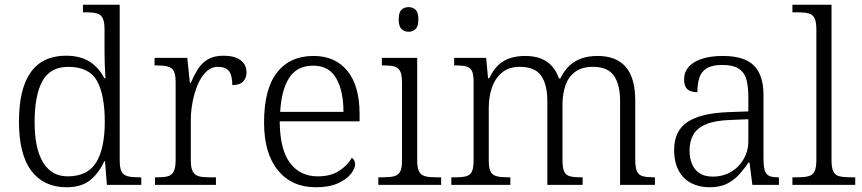

<svg xmlns="http://www.w3.org/2000/svg" viewBox="-20 -780 3638 810"><path d="M261 10Q165 10 112.5 -59Q60 -128 60 -267Q60 -406 110 -475.5Q160 -545 258 -545Q320 -545 359.5 -519Q399 -493 420 -450H425Q423 -477 422 -505.5Q421 -534 421 -557V-655Q421 -689 413 -704Q405 -719 388.5 -723.5Q372 -728 346 -728H330V-760H485V-103Q485 -71 493 -56Q501 -41 518.5 -36.5Q536 -32 565 -32H576V0H431L423 -100H420Q398 -51 361 -20.5Q324 10 261 10ZM268 -36Q351 -37 386.5 -96Q422 -155 422 -266Q422 -380 389 -439Q356 -498 268 -498Q192 -498 159 -438Q126 -378 126 -265Q126 -152 162.5 -93.5Q199 -35 268 -36Z M634 0V-32H646Q672 -32 688.5 -36.5Q705 -41 713 -57Q721 -73 721 -107V-433Q721 -466 713 -480.5Q705 -495 687.5 -499.5Q670 -504 641 -504H632V-536H770L781 -431H785Q798 -461 814 -487Q830 -513 856 -529Q882 -545 923 -545Q970 -545 995 -526Q1020 -507 1020 -474Q1020 -452 1006 -436.5Q992 -421 960 -421Q960 -463 945.5 -480.5Q931 -498 900 -498Q871 -498 849.5 -477Q828 -456 814 -422.5Q800 -389 792.5 -350Q785 -311 785 -274V-104Q785 -71 793.5 -56Q802 -41 818.5 -36.5Q835 -32 860 -32H891V0Z M1312 10Q1211 10 1152.5 -61.5Q1094 -133 1094 -263Q1094 -404 1148.5 -474Q1203 -544 1303 -544Q1394 -544 1445.5 -481Q1497 -418 1497 -299V-268H1160Q1161 -149 1203.5 -92.5Q1246 -36 1321 -36Q1375 -36 1410.5 -59Q1446 -82 1464 -114Q1470 -111 1474 -104Q1478 -97 1478 -87Q1478 -69 1460 -46Q1442 -23 1405 -6.5Q1368 10 1312 10ZM1429 -308Q1429 -396 1398.5 -449.5Q1368 -503 1301 -503Q1233 -503 1200 -451.5Q1167 -400 1162 -308Z M1576 0V-32H1596Q1625 -32 1642.5 -36.5Q1660 -41 1668 -55.5Q1676 -70 1676 -102V-431Q1676 -465 1668 -480Q1660 -495 1643.5 -499.5Q1627 -504 1601 -504H1591V-536H1740V-105Q1740 -72 1748 -56.5Q1756 -41 1773.5 -36.5Q1791 -32 1820 -32H1841V0ZM1704 -646Q1686 -646 1674 -657.5Q1662 -669 1662 -698Q1662 -728 1674 -739Q1686 -750 1704 -750Q1721 -750 1733 -739Q1745 -728 1745 -698Q1745 -669 1733 -657.5Q1721 -646 1704 -646Z M1884 0V-32H1901Q1930 -32 1947 -36.5Q1964 -41 1971 -56.5Q1978 -72 1978 -105V-433Q1978 -466 1971 -480.5Q1964 -495 1947.5 -499.5Q1931 -504 1906 -504H1896V-536H2031L2039 -450H2044Q2061 -486 2083.5 -506.5Q2106 -527 2134.5 -535.5Q2163 -544 2195 -544Q2234 -544 2262 -533Q2290 -522 2309 -500.5Q2328 -479 2338 -449H2344Q2360 -482 2382.5 -503Q2405 -524 2434.5 -534Q2464 -544 2501 -544Q2580 -544 2620 -497.5Q2660 -451 2660 -355V-105Q2660 -72 2667.5 -56.5Q2675 -41 2692 -36.5Q2709 -32 2737 -32H2743V0H2596V-354Q2596 -423 2570 -460.5Q2544 -498 2482 -498Q2435 -498 2406.5 -477Q2378 -456 2365.5 -419.5Q2353 -383 2353 -340V-105Q2353 -72 2360 -56.5Q2367 -41 2384 -36.5Q2401 -32 2430 -32H2438V0H2289V-354Q2289 -423 2263 -460.5Q2237 -498 2173 -498Q2127 -498 2098 -474Q2069 -450 2055.5 -411Q2042 -372 2042 -326V-102Q2042 -70 2050 -55.5Q2058 -41 2075.5 -36.5Q2093 -32 2122 -32H2133V0Z M2972 10Q2931 10 2897 -7Q2863 -24 2843.5 -59.5Q2824 -95 2824 -148Q2824 -228 2880.5 -265.5Q2937 -303 3054 -307L3137 -310V-372Q3137 -411 3130 -441Q3123 -471 3099 -488.5Q3075 -506 3027 -506Q2984 -506 2961 -491.5Q2938 -477 2930 -451Q2922 -425 2922 -391Q2894 -391 2880 -403.5Q2866 -416 2866 -446Q2866 -475 2884.5 -497Q2903 -519 2940 -531.5Q2977 -544 3029 -544Q3120 -544 3160.5 -503.5Q3201 -463 3201 -379V-112Q3201 -80 3206 -62.5Q3211 -45 3224 -38.5Q3237 -32 3262 -32H3266V0H3154L3142 -94H3137Q3121 -69 3099.5 -45Q3078 -21 3048 -5.5Q3018 10 2972 10ZM2987 -35Q3031 -35 3065 -55.5Q3099 -76 3118 -110Q3137 -144 3137 -181V-277L3063 -274Q2997 -272 2959 -256Q2921 -240 2905 -212Q2889 -184 2889 -145Q2889 -113 2899.5 -88Q2910 -63 2931.5 -49Q2953 -35 2987 -35Z M3323 0V-32H3344Q3373 -32 3390.5 -36.5Q3408 -41 3416 -56.5Q3424 -72 3424 -105V-655Q3424 -689 3416 -704Q3408 -719 3391 -723.5Q3374 -728 3349 -728H3323V-760H3488V-105Q3488 -72 3495.5 -56.5Q3503 -41 3521 -36.5Q3539 -32 3567 -32H3588V0Z"/></svg>

Font: Noto Serif Gujarati Light
Style: Regular
Weight: 300
Version: Version 2.102